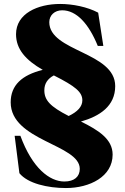

<svg xmlns="http://www.w3.org/2000/svg" viewBox="-20 -735 632 970"><path d="M61 -562C61 -487 109 -432 196 -382C90 -356 34 -304 34 -218C34 -23 383 -6 383 118C383 157 356 182 305 182C231 182 143 115 83 -49H54L78 140C120 192 221 215 313 215C434 215 549 157 549 46C549 -32 478 -77 389 -121C484 -148 562 -199 562 -300C562 -473 229 -474 229 -623C229 -658 256 -683 294 -683C366 -683 428 -616 474 -503H502L476 -671C422 -700 347 -715 284 -715C171 -715 61 -667 61 -562ZM204 -279C204 -312 220 -337 252 -354C361 -299 396 -270 396 -228C396 -196 371 -170 327 -149C233 -197 204 -229 204 -279Z"/></svg>

Font: Sprat Condesed
Style: Bold
Weight: 700
Width: 3
Designer: Ethan Nakache
Foundry: Collletttivo
Version: Version 2.000;Glyphs 3.2 (3217)